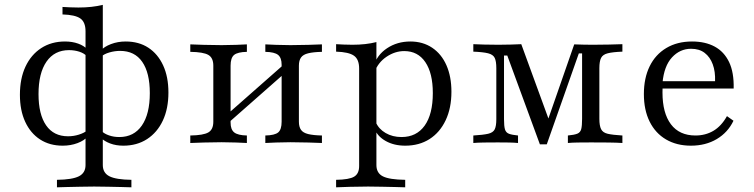

<svg xmlns="http://www.w3.org/2000/svg" viewBox="-20 -601 3170 807"><path d="M219.4 186.3V154.8Q283.9 154 311.7 139.9Q339.5 125.8 339.5 92.7V-469.4Q339.5 -508.1 317.7 -523.4Q296 -538.7 242.7 -540.3V-571.8Q256.5 -571 274.2 -570.2Q291.9 -569.4 309.7 -569.4Q338.7 -569.4 364.1 -572.2Q389.5 -575 412.1 -580.6V92.7Q412.1 125.8 439.9 139.9Q467.7 154 532.3 154.8V186.3Q516.9 185.5 491.1 185.1Q465.3 184.7 435.5 183.9Q405.6 183.1 375.8 183.1Q346.8 183.1 316.5 183.9Q286.3 184.7 260.9 185.1Q235.5 185.5 219.4 186.3ZM243.5 11.3Q188.7 11.3 148.4 -14.9Q108.1 -41.1 85.9 -89.1Q63.7 -137.1 63.7 -202.4Q63.7 -271 87.1 -321Q110.5 -371 153.2 -398.8Q196 -426.6 253.2 -426.6Q283.9 -426.6 308.5 -417.7Q333.1 -408.9 346.8 -393.5L344.4 -365.3Q333.1 -377.4 312.9 -383.9Q292.7 -390.3 270.2 -390.3Q208.9 -390.3 175.4 -341.9Q141.9 -293.5 141.9 -205.6Q141.9 -120.2 173.8 -74.2Q205.6 -28.2 266.1 -28.2Q289.5 -28.2 311.3 -35.1Q333.1 -41.9 346 -52.4L348.4 -27.4Q334.7 -10.5 306 0.4Q277.4 11.3 243.5 11.3ZM498.4 11.3Q467.7 11.3 443.1 2Q418.5 -7.3 404 -21.8L407.3 -50Q418.5 -38.7 438.3 -31.9Q458.1 -25 481.5 -25Q542.7 -25 576.2 -73.4Q609.7 -121.8 609.7 -209.7Q609.7 -295.2 577.8 -341.1Q546 -387.1 484.7 -387.1Q462.1 -387.1 439.9 -380.6Q417.7 -374.2 405.6 -362.9L403.2 -387.9Q417.7 -404.8 446.4 -415.7Q475 -426.6 508.1 -426.6Q563.7 -426.6 603.6 -400.4Q643.5 -374.2 665.7 -326.2Q687.9 -278.2 687.9 -212.1Q687.9 -144.4 664.5 -94.4Q641.1 -44.4 598.4 -16.5Q555.6 11.3 498.4 11.3Z M1095.2 0V-31.5Q1134.7 -32.3 1149.2 -44.4Q1163.7 -56.5 1163.7 -89.5V-329Q1163.7 -358.1 1148.8 -370.2Q1133.9 -382.3 1095.2 -383.1V-414.5Q1110.5 -413.7 1140.3 -412.5Q1170.2 -411.3 1200.8 -411.3Q1237.1 -411.3 1275.8 -412.5Q1314.5 -413.7 1333.1 -414.5V-383.1Q1296.8 -382.3 1275.4 -377Q1254 -371.8 1245.2 -359.3Q1236.3 -346.8 1236.3 -325V-89.5Q1236.3 -67.7 1245.2 -55.2Q1254 -42.7 1275.4 -37.5Q1296.8 -32.3 1333.1 -31.5V0Q1314.5 -0.8 1275.8 -2Q1237.1 -3.2 1200.8 -3.2Q1170.2 -3.2 1140.3 -2Q1110.5 -0.8 1095.2 0ZM779.8 0V-31.5Q834.7 -32.3 855.6 -44.4Q876.6 -56.5 876.6 -89.5V-325Q876.6 -358.1 855.6 -370.2Q834.7 -382.3 779.8 -383.1V-414.5Q798.4 -413.7 837.1 -412.5Q875.8 -411.3 911.3 -411.3Q942.7 -411.3 972.6 -412.5Q1002.4 -413.7 1017.7 -414.5V-383.1Q979 -382.3 964.1 -370.2Q949.2 -358.1 949.2 -325V-85.5Q949.2 -56.5 964.5 -44.4Q979.8 -32.3 1017.7 -31.5V0Q1002.4 -0.8 972.6 -2Q942.7 -3.2 911.3 -3.2Q875.8 -3.2 837.1 -2Q798.4 -0.8 779.8 0ZM936.3 -81.5 919.4 -106.5 1176.6 -333.1 1193.5 -308.1Z M1392.7 186.3V154.8Q1447.6 154 1468.5 141.5Q1489.5 129 1489.5 96.8V-312.9Q1489.5 -351.6 1467.7 -366.9Q1446 -382.3 1392.7 -383.9V-415.3Q1407.3 -414.5 1424.6 -413.7Q1441.9 -412.9 1461.3 -412.9Q1518.5 -412.9 1562.1 -424.2V92.7Q1562.1 126.6 1589.5 140.3Q1616.9 154 1683.1 154.8V186.3Q1667.7 185.5 1641.9 185.1Q1616.1 184.7 1586.3 183.9Q1556.5 183.1 1527.4 183.1Q1486.3 183.1 1449.2 184.3Q1412.1 185.5 1392.7 186.3ZM1683.1 11.3Q1636.3 11.3 1601.6 -8.1Q1566.9 -27.4 1554 -59.7L1559.7 -87.1Q1571.8 -58.9 1600.8 -41.9Q1629.8 -25 1667.7 -25Q1730.6 -25 1764.9 -73Q1799.2 -121 1799.2 -209.7Q1799.2 -293.5 1767.7 -339.9Q1736.3 -386.3 1679 -386.3Q1640.3 -386.3 1604.8 -362.5Q1569.4 -338.7 1554.8 -299.2L1550.8 -322.6Q1563.7 -369.4 1606.5 -398Q1649.2 -426.6 1704.8 -426.6Q1757.3 -426.6 1796.4 -400.4Q1835.5 -374.2 1856.5 -326.6Q1877.4 -279 1877.4 -215.3Q1877.4 -146.8 1853.2 -95.6Q1829 -44.4 1785.5 -16.5Q1741.9 11.3 1683.1 11.3Z M2249.2 5.6 2112.1 -367.7H2098.4V-100Q2098.4 -71 2102.4 -57.3Q2106.5 -43.5 2119.4 -38.7Q2132.3 -33.9 2157.3 -31.5V0Q2141.1 -1.6 2119.4 -2Q2097.6 -2.4 2072.6 -2.4Q2042.7 -2.4 2014.5 -2Q1986.3 -1.6 1969.4 0V-31.5Q2010.5 -33.9 2031.5 -38.7Q2052.4 -43.5 2059.3 -57.3Q2066.1 -71 2066.1 -100V-314.5Q2066.1 -343.5 2059.3 -357.7Q2052.4 -371.8 2031.5 -377Q2010.5 -382.3 1969.4 -383.9V-415.3Q1986.3 -414.5 2014.5 -413.7Q2042.7 -412.9 2075 -412.9Q2103.2 -412.9 2127.4 -413.7Q2151.6 -414.5 2171 -415.3L2294.4 -77.4L2274.2 -71.8L2393.5 -414.5Q2415.3 -413.7 2434.7 -413.3Q2454 -412.9 2472.6 -412.9Q2508.1 -412.9 2539.9 -413.7Q2571.8 -414.5 2596 -415.3V-383.9Q2554.8 -382.3 2534.3 -377Q2513.7 -371.8 2506.5 -357.7Q2499.2 -343.5 2499.2 -314.5V-101.6Q2499.2 -72.6 2506.5 -58.1Q2513.7 -43.5 2534.3 -38.7Q2554.8 -33.9 2596 -31.5V0Q2571.8 -1.6 2537.5 -2Q2503.2 -2.4 2464.5 -2.4Q2433.1 -2.4 2408.1 -2Q2383.1 -1.6 2366.9 0V-31.5Q2393.5 -33.9 2406.5 -39.1Q2419.4 -44.4 2423 -58.5Q2426.6 -72.6 2426.6 -101.6V-376.6H2412.9L2278.2 5.6Z M2883.9 11.3Q2824.2 11.3 2779.4 -14.9Q2734.7 -41.1 2710.5 -89.9Q2686.3 -138.7 2686.3 -205.6Q2686.3 -272.6 2710.5 -322.2Q2734.7 -371.8 2780.6 -399.2Q2826.6 -426.6 2888.7 -426.6Q2944.4 -426.6 2983.9 -405.2Q3023.4 -383.9 3044.4 -340.3Q3065.3 -296.8 3063.7 -229H2733.1L2732.3 -259.7H2985.5Q2987.1 -300 2975.8 -330.6Q2964.5 -361.3 2941.9 -378.6Q2919.4 -396 2884.7 -396Q2837.9 -396 2804.4 -359.7Q2771 -323.4 2764.5 -252.4L2766.1 -250Q2765.3 -241.9 2764.9 -232.3Q2764.5 -222.6 2764.5 -212.1Q2764.5 -125.8 2800 -78.6Q2835.5 -31.5 2903.2 -31.5Q2945.2 -31.5 2978.6 -51.2Q3012.1 -71 3035.5 -112.9L3062.9 -93.5Q3039.5 -44.4 2992.7 -16.5Q2946 11.3 2883.9 11.3Z"/></svg>

Font: Playfair 12pt Light
Style: Regular
Weight: 300
Designer: Claus Eggers Sørensen
Foundry: Claus Eggers Sørensen
Version: Version 2.000;gftools[0.9.28]